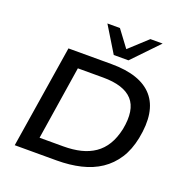

<svg xmlns="http://www.w3.org/2000/svg" viewBox="-160 -1090 1201 1238"><g transform="rotate(20 440.5 -471.0)"><path d="M74 0 186 -705H481Q681 -705 765.5 -607.5Q850 -510 812 -318Q795 -233 756 -173Q717 -113 659.5 -74.5Q602 -36 526.5 -18Q451 0 361 0ZM208 -100H371Q437 -100 490 -113Q543 -126 584 -154Q625 -182 652.5 -227Q680 -272 694 -336Q721 -475 662 -540Q603 -605 460 -605H287ZM475 -765 367 -942H453L538 -828L662 -942H746L576 -765Z"/></g></svg>

Font: Nunito Sans 7pt SemiExpanded SemiBold
Style: Italic
Weight: 600
Width: 6
Italic angle: -9°
Designer: Vernon Adams
Foundry: Vernon Adams
Version: Version 3.101;gftools[0.9.27]